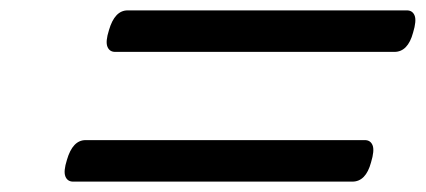

<svg xmlns="http://www.w3.org/2000/svg" viewBox="-20 -623 820 370"><path d="M202 -523Q191 -523 187 -533Q183 -543 190 -565Q201 -603 226 -603H764Q775 -603 779 -593Q783 -583 776 -560Q766 -523 740 -523ZM121 -273Q110 -273 106 -283Q102 -293 109 -315Q120 -353 145 -353H683Q694 -353 698 -343Q702 -333 695 -310Q685 -273 659 -273Z"/></svg>

Font: Playwrite MX
Style: Regular
Weight: 400
Designer: Veronika Burian, José Scaglione
Foundry: TypeTogether
Version: Version 1.002